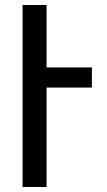

<svg xmlns="http://www.w3.org/2000/svg" viewBox="-20 -743 425 763"><path d="M69.8 -723.1H165V-475.1H345.2V-395H165V0H69.8Z"/></svg>

Font: Miedinger*
Style: Book
Weight: 400
Version: Version 001.000